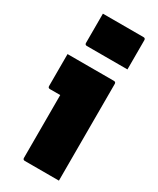

<svg xmlns="http://www.w3.org/2000/svg" viewBox="-204 -861 758 922"><g transform="rotate(30 175.0 -400.0)"><path d="M95 -11V-359H38Q27 -359 27 -370V-547H284Q295 -547 295 -536V0H106Q95 0 95 -11ZM77 -800H302Q313 -800 313 -789V-627H88Q77 -627 77 -638Z"/></g></svg>

Font: Recursive Sn Lnr St Blk
Style: Regular
Weight: 900
Version: Version 1.079;hotconv 1.0.112;makeotfexe 2.5.65598; ttfautoh